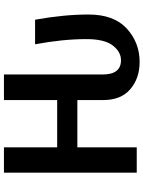

<svg xmlns="http://www.w3.org/2000/svg" viewBox="106 -838 746 999"><g transform="rotate(-90 479.5 -338.0)"><path d="M877 -529Q904 -378 904 -251Q904 -119 831 -52Q758 15 657 15Q572 15 515.5 -33.5Q459 -82 459 -173V-309H213V0H81V-691H213V-414H459V-691H592V-177Q592 -82 666 -82Q710 -82 743 -125Q776 -168 776 -262Q776 -385 749 -529Z"/></g></svg>

Font: FiraGO Medium
Style: Regular
Weight: 500
Designer: bBox Type
Foundry: bBox Type GmbH
Version: Version 1.001;PS 001.001;hotconv 1.0.88;makeotf.lib2.5.64775